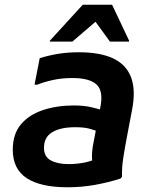

<svg xmlns="http://www.w3.org/2000/svg" viewBox="-20 -780 644 812"><path d="M265 12Q152 12 93 -26.5Q34 -65 34 -147Q34 -213 68.5 -254Q103 -295 162 -314.5Q221 -334 292 -334Q335 -334 366.5 -326.5Q398 -319 412 -314L402 -220Q381 -230 357.5 -236Q334 -242 298 -242Q236 -242 201 -221Q166 -200 166 -155Q166 -117 195 -101.5Q224 -86 270 -86Q302 -86 332 -91.5Q362 -97 386 -108L377 -69Q371 -84 369.5 -102.5Q368 -121 370 -141.5Q372 -162 376 -180L403 -320Q419 -392 390 -421Q361 -450 286 -450Q241 -450 203 -441.5Q165 -433 138 -422H126L148 -534Q187 -546 227 -552.5Q267 -559 314 -559Q403 -559 458.5 -533Q514 -507 534.5 -452.5Q555 -398 538 -313L516 -197Q508 -155 501.5 -113.5Q495 -72 496 -33L490 -25Q437 -8 381 2Q325 12 265 12ZM191 -604V-608L330 -760H454L526 -608V-604H445L384 -688L286 -604Z"/></svg>

Font: Kufam SemiBold
Style: Italic
Weight: 600
Italic angle: -11°
Designer: Artur Schmal
Foundry: Original Type
Version: Version 1.301; ttfautohint (v1.8.3)